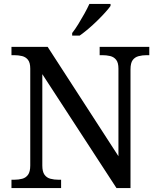

<svg xmlns="http://www.w3.org/2000/svg" viewBox="-20 -951 803 971"><path d="M38 0V-42H51Q74 -42 92.5 -47Q111 -52 122 -67.5Q133 -83 133 -114V-604Q133 -634 121.5 -648.5Q110 -663 91.5 -667.5Q73 -672 51 -672H38V-714H221L579 -161V-604Q579 -634 567.5 -648.5Q556 -663 537.5 -667.5Q519 -672 497 -672H484V-714H735V-672H722Q700 -672 681 -667Q662 -662 651 -647Q640 -632 640 -600V0H569L194 -576V-114Q194 -83 205 -67.5Q216 -52 235 -47Q254 -42 276 -42H289V0ZM345 -784Q360 -803 376 -829Q392 -855 407 -882Q422 -909 432 -931H539V-921Q530 -908 512 -888Q494 -868 471.5 -846Q449 -824 426 -804.5Q403 -785 383 -771H345Z"/></svg>

Font: Noto Serif Tamil
Style: Italic
Weight: 400
Italic angle: -12°
Designer: Indian Type Foundry, Tom Grace, and the Monotype Design Team
Foundry: Monotype Imaging Inc.
Version: Version 2.003